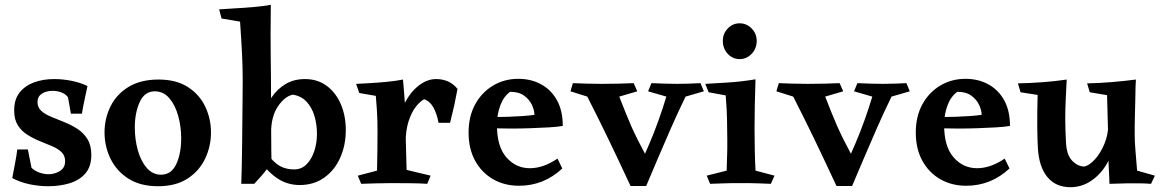

<svg xmlns="http://www.w3.org/2000/svg" viewBox="-20 -765 4838 799"><path d="M31 -24Q38 -62 43 -87.5Q48 -113 52 -143H96L111 -67Q124 -54 143.5 -47Q163 -40 182 -40Q208 -40 229.5 -53.5Q251 -67 251 -94Q251 -118 235.5 -132.5Q220 -147 196 -157Q172 -167 145 -178Q118 -189 93.5 -204.5Q69 -220 54 -244Q39 -268 39 -306Q39 -352 62 -380.5Q85 -409 122.5 -422.5Q160 -436 205 -436Q242 -436 278.5 -428.5Q315 -421 344 -407Q337 -372 331 -345.5Q325 -319 321 -292H275L263 -360Q254 -373 236.5 -380Q219 -387 199 -387Q172 -387 154 -375Q136 -363 136 -340Q136 -318 152 -303.5Q168 -289 194 -278.5Q220 -268 248.5 -256.5Q277 -245 302.5 -228.5Q328 -212 344 -186Q360 -160 360 -120Q360 -72 335.5 -43.5Q311 -15 270 -2.5Q229 10 181 10Q143 10 104 2Q65 -6 31 -24Z M638 10Q564 10 514.5 -21.5Q465 -53 440 -104.5Q415 -156 415 -214Q415 -271 439.5 -321.5Q464 -372 514.5 -403Q565 -434 640 -434Q713 -434 761.5 -403Q810 -372 834 -321.5Q858 -271 858 -214Q858 -156 833.5 -104.5Q809 -53 760 -21.5Q711 10 638 10ZM650 -38Q693 -38 713.5 -82Q734 -126 734 -189Q734 -238 721.5 -283Q709 -328 684.5 -356.5Q660 -385 624 -385Q582 -385 561.5 -340.5Q541 -296 541 -234Q541 -185 553.5 -140Q566 -95 590.5 -66.5Q615 -38 650 -38Z M1107 -745Q1107 -717 1106.5 -687.5Q1106 -658 1106 -629Q1106 -577 1106.5 -534Q1107 -491 1107.5 -448.5Q1108 -406 1108 -354Q1108 -327 1108 -290Q1108 -253 1108.5 -214.5Q1109 -176 1109 -141Q1109 -106 1110 -82L1092 -63Q1081 -48 1067 -32Q1053 -16 1038 0H984Q985 -25 986 -67Q987 -109 987.5 -159Q988 -209 988.5 -260.5Q989 -312 989.5 -357Q990 -402 990 -432Q990 -485 987 -545Q984 -605 979 -675L902 -688L892 -726Q915 -728 953.5 -730Q992 -732 1033.5 -735.5Q1075 -739 1107 -745ZM1249 -436Q1302 -436 1340 -407.5Q1378 -379 1398.5 -331Q1419 -283 1419 -224Q1419 -160 1395.5 -108Q1372 -56 1329 -25.5Q1286 5 1227 5Q1173 5 1129.5 -26Q1086 -57 1056 -108L1079 -150Q1099 -109 1129.5 -84.5Q1160 -60 1204 -60Q1235 -60 1256 -81.5Q1277 -103 1288 -136.5Q1299 -170 1299 -208Q1299 -247 1288.5 -282.5Q1278 -318 1255.5 -342Q1233 -366 1198 -371Q1165 -364 1136.5 -322Q1108 -280 1108 -211L1080 -287Q1088 -326 1110.5 -360Q1133 -394 1168 -415Q1203 -436 1249 -436Z M1657 -434Q1659 -410 1661.5 -381.5Q1664 -353 1665.5 -328Q1667 -303 1666 -289L1672 -58L1772 -34L1758 0Q1732 -2 1688.5 -2.5Q1645 -3 1609 -3Q1579 -3 1545.5 -2Q1512 -1 1483 0L1469 -34L1549 -55Q1550 -101 1550.5 -139Q1551 -177 1551 -219Q1551 -242 1550.5 -262Q1550 -282 1548.5 -306Q1547 -330 1544 -366L1475 -378L1462 -416Q1485 -417 1519 -419Q1553 -421 1590 -424.5Q1627 -428 1657 -434ZM1795 -436Q1821 -436 1843.5 -426.5Q1866 -417 1884 -395Q1877 -357 1870.5 -327.5Q1864 -298 1853 -254H1805Q1798 -292 1783.5 -318Q1769 -344 1745 -352Q1729 -344 1711 -321.5Q1693 -299 1680.5 -261Q1668 -223 1668 -169L1633 -227Q1639 -286 1663 -333.5Q1687 -381 1722 -408.5Q1757 -436 1795 -436Z M2137 -437Q2190 -437 2232 -414Q2274 -391 2298 -347.5Q2322 -304 2322 -241Q2300 -237 2265 -235Q2230 -233 2188.5 -231.5Q2147 -230 2107 -230Q2070 -230 2042.5 -231Q2015 -232 2011 -233V-278Q2019 -278 2042 -278Q2065 -278 2095 -279Q2125 -280 2154 -282Q2183 -284 2204 -287Q2204 -306 2193.5 -328.5Q2183 -351 2161 -367Q2139 -383 2103 -383Q2076 -364 2062 -326.5Q2048 -289 2048 -244Q2048 -155 2087.5 -110Q2127 -65 2185 -65Q2241 -65 2300 -105L2320 -64Q2243 8 2140 8Q2079 8 2031.5 -19.5Q1984 -47 1957 -96.5Q1930 -146 1930 -213Q1930 -281 1957.5 -331Q1985 -381 2032 -409Q2079 -437 2137 -437Z M2617 -419 2632 -385 2557 -363Q2572 -325 2583.5 -296Q2595 -267 2606.5 -241Q2618 -215 2633.5 -184Q2649 -153 2672 -110Q2674 -100 2667 -80.5Q2660 -61 2648 -40.5Q2636 -20 2624 -5.5Q2612 9 2604 9Q2577 -49 2555.5 -94.5Q2534 -140 2514 -181.5Q2494 -223 2472.5 -266.5Q2451 -310 2424 -363L2354 -385L2364 -419Q2394 -418 2420.5 -417Q2447 -416 2485 -416Q2527 -416 2559 -417Q2591 -418 2617 -419ZM2895 -419 2909 -385 2833 -363Q2799 -293 2772.5 -232.5Q2746 -172 2721 -113.5Q2696 -55 2669 9H2604Q2644 -77 2683 -168.5Q2722 -260 2753 -363L2677 -385L2691 -419Q2722 -418 2746 -417Q2770 -416 2797 -416Q2828 -416 2848 -417Q2868 -418 2895 -419Z M3124 -435Q3122 -377 3121 -325.5Q3120 -274 3120 -228Q3120 -191 3121 -141Q3122 -91 3124 -55L3203 -34L3188 0Q3162 -1 3136 -2Q3110 -3 3063 -3Q3018 -3 2992 -2Q2966 -1 2935 0L2921 -34L3004 -55Q3006 -104 3006.5 -143Q3007 -182 3006 -226Q3006 -249 3005.5 -267.5Q3005 -286 3004 -309Q3003 -332 3000 -368L2929 -381L2915 -416Q2950 -418 3007.5 -421.5Q3065 -425 3124 -435ZM3058 -519Q3029 -519 3008.5 -541Q2988 -563 2988 -595Q2988 -625 3008.5 -646.5Q3029 -668 3058 -668Q3087 -668 3108 -646.5Q3129 -625 3129 -595Q3129 -563 3108 -541Q3087 -519 3058 -519Z M3474 -419 3489 -385 3414 -363Q3429 -325 3440.5 -296Q3452 -267 3463.5 -241Q3475 -215 3490.5 -184Q3506 -153 3529 -110Q3531 -100 3524 -80.5Q3517 -61 3505 -40.5Q3493 -20 3481 -5.5Q3469 9 3461 9Q3434 -49 3412.5 -94.5Q3391 -140 3371 -181.5Q3351 -223 3329.5 -266.5Q3308 -310 3281 -363L3211 -385L3221 -419Q3251 -418 3277.5 -417Q3304 -416 3342 -416Q3384 -416 3416 -417Q3448 -418 3474 -419ZM3752 -419 3766 -385 3690 -363Q3656 -293 3629.5 -232.5Q3603 -172 3578 -113.5Q3553 -55 3526 9H3461Q3501 -77 3540 -168.5Q3579 -260 3610 -363L3534 -385L3548 -419Q3579 -418 3603 -417Q3627 -416 3654 -416Q3685 -416 3705 -417Q3725 -418 3752 -419Z M3998 -437Q4051 -437 4093 -414Q4135 -391 4159 -347.5Q4183 -304 4183 -241Q4161 -237 4126 -235Q4091 -233 4049.5 -231.5Q4008 -230 3968 -230Q3931 -230 3903.5 -231Q3876 -232 3872 -233V-278Q3880 -278 3903 -278Q3926 -278 3956 -279Q3986 -280 4015 -282Q4044 -284 4065 -287Q4065 -306 4054.5 -328.5Q4044 -351 4022 -367Q4000 -383 3964 -383Q3937 -364 3923 -326.5Q3909 -289 3909 -244Q3909 -155 3948.5 -110Q3988 -65 4046 -65Q4102 -65 4161 -105L4181 -64Q4104 8 4001 8Q3940 8 3892.5 -19.5Q3845 -47 3818 -96.5Q3791 -146 3791 -213Q3791 -281 3818.5 -331Q3846 -381 3893 -409Q3940 -437 3998 -437Z M4434 14Q4373 14 4338 -29Q4303 -72 4299 -151Q4297 -186 4296.5 -239Q4296 -292 4298 -370L4227 -381L4216 -418Q4266 -419 4319.5 -423Q4373 -427 4419 -434Q4417 -390 4415 -351.5Q4413 -313 4413 -270.5Q4413 -228 4416 -175Q4418 -121 4441.5 -96.5Q4465 -72 4493 -72Q4514 -77 4537 -102.5Q4560 -128 4576 -166.5Q4592 -205 4592 -248L4618 -177Q4612 -128 4586.5 -84Q4561 -40 4521.5 -13Q4482 14 4434 14ZM4597 0Q4596 -37 4594 -67Q4592 -97 4593 -145L4587 -369L4515 -381L4504 -418Q4555 -419 4608 -423.5Q4661 -428 4707 -434Q4706 -426 4705.5 -403Q4705 -380 4704.5 -350Q4704 -320 4703 -290Q4702 -260 4702 -237Q4702 -214 4702 -207Q4702 -173 4705 -140.5Q4708 -108 4712 -55L4786 -34L4770 0Q4743 -2 4723 -2Q4703 -2 4667 -2Q4653 -2 4632 -1Q4611 0 4597 0Z"/></svg>

Font: Ruwudu SemiBold
Style: Regular
Weight: 600
Designer: Becca Hirsbrunner Spalinger
Foundry: SIL International
Version: Version 3.000